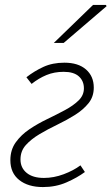

<svg xmlns="http://www.w3.org/2000/svg" viewBox="-20 -746 452 778"><path d="M154 12Q94 12 58 -16.5Q22 -45 22 -97Q22 -139 44 -169.5Q66 -200 99.5 -222.5Q133 -245 171.5 -263.5Q210 -282 243.5 -300Q277 -318 298.5 -339Q320 -360 320 -388Q320 -418 299.5 -436.5Q279 -455 238 -455Q200 -455 168.5 -442Q137 -429 108 -406L87 -433Q119 -458 156 -475Q193 -492 241 -492Q297 -492 328.5 -464.5Q360 -437 360 -391Q360 -354 338.5 -327.5Q317 -301 283.5 -280Q250 -259 211.5 -240.5Q173 -222 139.5 -202Q106 -182 84.5 -158Q63 -134 63 -100Q63 -66 88 -45.5Q113 -25 158 -25Q198 -25 238 -40Q278 -55 306 -76L324 -49Q293 -26 249.5 -7Q206 12 154 12ZM198 -572 357 -726H409L412 -721L238 -572Z"/></svg>

Font: Source Sans 3 Light
Style: Italic
Weight: 300
Italic angle: -11°
Designer: Paul D. Hunt
Foundry: Adobe
Version: Version 3.046;hotconv 1.0.118;makeotfexe 2.5.65603